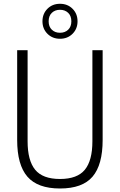

<svg xmlns="http://www.w3.org/2000/svg" viewBox="-20 -1012 649 1040"><path d="M305 9Q184 9 128.5 -55Q73 -119 73 -254V-740H129.5V-246.5Q129.5 -142.5 170.5 -92.5Q211.5 -42.5 305 -42.5Q398.5 -42.5 439.5 -92.5Q480.5 -142.5 480.5 -246.5V-740H536V-254Q536 -119 481.2 -55Q426.5 9 305 9ZM305 -802Q264 -802 237 -829Q210 -856 210 -896.5Q210 -937.5 237 -964.5Q264 -991.5 305 -991.5Q346 -991.5 373 -964.5Q400 -937.5 400 -896.5Q400 -856 373 -829Q346 -802 305 -802ZM305 -834.5Q332 -834.5 349.2 -851Q366.5 -867.5 366.5 -896.5Q366.5 -926 349.2 -942.5Q332 -959 305 -959Q278 -959 260.8 -942.5Q243.5 -926 243.5 -896.5Q243.5 -867.5 260.8 -851Q278 -834.5 305 -834.5Z"/></svg>

Font: Encode Sans Condensed Condensed Light
Style: Regular
Weight: 300
Width: 3
Designer: Multiple Designers
Foundry: Impallari Type
Version: Version 3.000; ttfautohint (v1.8.3) -l 8 -r 50 -G 200 -x 14 